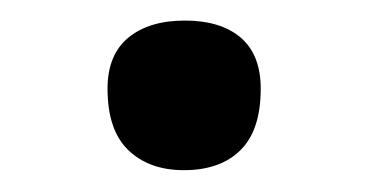

<svg xmlns="http://www.w3.org/2000/svg" viewBox="-20 -440 351 183"><path d="M155.3 -277.8Q122.1 -277.8 102.3 -296.9Q82.5 -315.9 82.5 -355.5Q82.5 -387.7 102.3 -404.1Q122.1 -420.4 156.2 -420.4Q190.4 -420.4 209.5 -404.1Q228.5 -387.7 228.5 -355.5Q228.5 -315.9 209.2 -296.9Q189.9 -277.8 155.3 -277.8Z"/></svg>

Font: Pinar-DS1-FD Medium
Style: Regular
Weight: 500
Designer: Amin Abedi
Version: Version 3.000